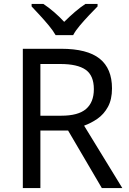

<svg xmlns="http://www.w3.org/2000/svg" viewBox="-20 -964 662 984"><path d="M294 -714Q427 -714 490.5 -663.5Q554 -613 554 -511Q554 -454 533 -416Q512 -378 479.5 -355.5Q447 -333 411 -320L607 0H502L329 -295H187V0H97V-714ZM289 -636H187V-371H294Q381 -371 421 -405.5Q461 -440 461 -507Q461 -577 419 -606.5Q377 -636 289 -636ZM265 -784Q252 -807 230 -833.5Q208 -860 184 -886Q160 -912 142 -931V-944H202Q228 -927 256 -903Q284 -879 309 -852Q336 -879 364 -903Q392 -927 418 -944H480V-931Q461 -912 436.5 -886Q412 -860 389.5 -833.5Q367 -807 355 -784Z"/></svg>

Font: Noto Sans Warang Citi
Style: Regular
Weight: 400
Designer: Mangu Purty
Foundry: Mangu Purty
Version: Version 3.002; ttfautohint (v1.8.4.7-5d5b)